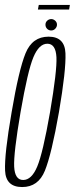

<svg xmlns="http://www.w3.org/2000/svg" viewBox="-23 -752 302 775"><path d="M66.5 3Q131.5 3 158.2 -63Q185 -129 215 -299.5Q244 -470 241.2 -537Q238.5 -604 173 -604Q107.5 -604 80.2 -537.2Q53 -470.5 24 -299.5Q-5.5 -129.5 -2.5 -63.2Q0.5 3 66.5 3ZM70.5 -25.5Q37 -25.5 34.2 -79Q31.5 -132.5 60 -299.5Q89 -466.5 111.8 -521Q134.5 -575.5 168 -575.5Q202 -575.5 204.8 -521.2Q207.5 -467 179 -299.5Q150 -133.5 127.2 -79.5Q104.5 -25.5 70.5 -25.5ZM183.5 -629Q193.5 -629 200.2 -636.2Q207 -643.5 207 -652.5Q207 -662 199.8 -668.5Q192.5 -675 184 -675Q174.5 -675 167.5 -668.5Q160.5 -662 160.5 -652.5Q160.5 -642.5 167.2 -635.8Q174 -629 183.5 -629ZM130 -713.5H256L259 -732H133.5Z"/></svg>

Font: Anybody ExtraCondensed ExtraLight
Style: Italic
Weight: 250
Width: 2
Italic angle: -10°
Version: Version 1.113;gftools[0.9.25]